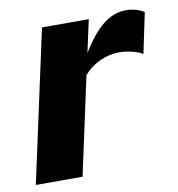

<svg xmlns="http://www.w3.org/2000/svg" viewBox="-65 -584 596 643"><g transform="rotate(-10 233.0 -262.0)"><path d="M6 0 118 -516H277L253 -405Q289 -465 326 -494.5Q363 -524 404 -524Q422 -524 437.5 -519.5Q453 -515 466 -507L437 -369Q427 -377 403 -383Q379 -389 357 -389Q324 -389 291.5 -374Q259 -359 237 -333L165 0Z"/></g></svg>

Font: Red Hat Text
Style: Bold Italic
Weight: 700
Italic angle: -12°
Designer: Pentagram / MCKL
Foundry: Pentagram / MCKL
Version: Version 1.003; Red Hat Text Bold Italic